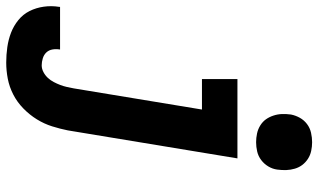

<svg xmlns="http://www.w3.org/2000/svg" viewBox="-300 -577 1023 617"><g transform="rotate(90 211.5 -268.5)"><path d="M104 223Q79 223 54.5 219.5Q30 216 8 207.5Q-14 199 -32.5 184Q-51 169 -61.5 148Q-72 127 -75.5 102.5Q-79 78 -75 53V50H62V51Q60 63 62 74.5Q64 86 71.5 94Q79 102 90.5 105.5Q102 109 113 109Q124 109 134.5 103.5Q145 98 153 89.5Q161 81 166.5 70.5Q172 60 176 49.5Q180 39 182.5 28Q185 17 187 6L255 -406H157V-520H412L322 25Q317 50 309 75.5Q301 101 286.5 124.5Q272 148 251.5 168Q231 188 206.5 200.5Q182 213 156 218Q130 223 104 223ZM360 -580Q346 -580 332 -583Q318 -586 306 -593.5Q294 -601 286.5 -611.5Q279 -622 274.5 -635.5Q270 -649 269.5 -663Q269 -677 271 -692Q274 -707 281.5 -720.5Q289 -734 301.5 -743.5Q314 -753 329.5 -756.5Q345 -760 360 -760Q374 -760 388 -757Q402 -754 413.5 -746.5Q425 -739 433 -728.5Q441 -718 445 -704.5Q449 -691 449.5 -677Q450 -663 448 -648Q446 -633 438 -619.5Q430 -606 417.5 -596.5Q405 -587 390 -583.5Q375 -580 360 -580Z"/></g></svg>

Font: Iosevka Term Curly Heavy
Style: Italic
Weight: 900
Italic angle: -9°
Designer: Belleve Invis
Foundry: Belleve Invis
Version: Version 32.3.0